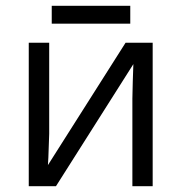

<svg xmlns="http://www.w3.org/2000/svg" viewBox="-20 -645 628 665"><path d="M150.4 -497.1V-181.6L147.5 -99.1L146 -73.2L415 -497.1H508.8V0H438.5V-303.7L439.9 -363.8L441.9 -422.9L173.8 0H79.6V-497.1ZM159.2 -625H431.2V-563H159.2Z"/></svg>

Font: Bpm'online Open Sans
Style: Regular
Weight: 400
Foundry: Ascender Corporation
Version: Version 1.10